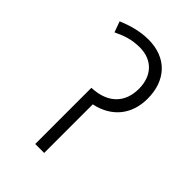

<svg xmlns="http://www.w3.org/2000/svg" viewBox="-193 -710 788 788"><g transform="rotate(45 201.5 -316.0)"><path d="M190 -632C137 -632 92 -617 53 -601L70 -554C108 -572 140 -584 188 -584C258 -584 305 -538 305 -461C305 -386 262 -330 164 -326V0H216V-282C306 -301 359 -365 359 -458C359 -563 296 -632 190 -632Z"/></g></svg>

Font: Noto Sans SemiCondensed Light
Style: Regular
Weight: 300
Width: 4
Designer: Monotype Design Team
Foundry: Monotype Imaging Inc.
Version: Version 2.013